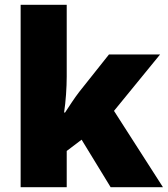

<svg xmlns="http://www.w3.org/2000/svg" viewBox="-20 -780 699 800"><path d="M258 -461V-760H66V0H258V-151L320 -198L441 0H659L455 -318L647 -553H434L310 -397C292 -374 266 -334 251 -311H247C254 -356 258 -416 258 -461Z"/></svg>

Font: Noto Sans Lao Looped Black
Style: Regular
Weight: 900
Designer: Mark Frömberg, Ben Mitchell
Foundry: The Fontpad Ltd
Version: Version 1.002